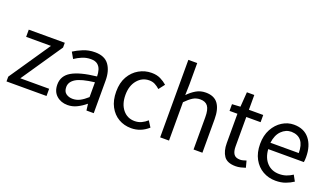

<svg xmlns="http://www.w3.org/2000/svg" viewBox="-72 -1318 3188 1853"><g transform="rotate(20 1522.0 -391.5)"><path d="M35 0V-49L321 -469H66V-543H436V-494L150 -74H446V0Z M665 13Q597 13 551.5 -27.5Q506 -68 506 -141Q506 -230 587 -277.5Q668 -325 840 -344Q840 -379 830.5 -410.5Q821 -442 797 -461.5Q773 -481 728 -481Q681 -481 639.5 -463.5Q598 -446 565 -423L529 -486Q567 -511 622.5 -534Q678 -557 743 -557Q842 -557 886.5 -496Q931 -435 931 -334V0H856L848 -65H845Q806 -32 760.5 -9.5Q715 13 665 13ZM691 -60Q731 -60 766 -78.5Q801 -97 840 -132V-284Q705 -268 650 -234Q595 -200 595 -147Q595 -101 623 -80.5Q651 -60 691 -60Z M1318 13Q1246 13 1188.5 -20.5Q1131 -54 1097 -117.5Q1063 -181 1063 -271Q1063 -362 1099.5 -425.5Q1136 -489 1196 -523Q1256 -557 1325 -557Q1378 -557 1416.5 -538Q1455 -519 1484 -493L1437 -432Q1413 -454 1387 -467.5Q1361 -481 1328 -481Q1255 -481 1206.5 -423Q1158 -365 1158 -271Q1158 -177 1204.5 -120Q1251 -63 1326 -63Q1364 -63 1396 -78Q1428 -93 1454 -117L1493 -56Q1416 13 1318 13Z M1613 0V-796H1704V-578L1701 -466Q1738 -505 1782 -531Q1826 -557 1881 -557Q1967 -557 2007 -502.5Q2047 -448 2047 -344V0H1956V-332Q1956 -409 1931.5 -443Q1907 -477 1853 -477Q1811 -477 1777.5 -456Q1744 -435 1704 -394V0Z M2391 13Q2304 13 2270 -36.5Q2236 -86 2236 -168V-469H2155V-538L2240 -543L2251 -695H2327V-543H2474V-469H2327V-166Q2327 -116 2345.5 -88.5Q2364 -61 2411 -61Q2425 -61 2442 -65.5Q2459 -70 2473 -75L2491 -7Q2468 1 2442 7Q2416 13 2391 13Z M2801 13Q2729 13 2670 -20.5Q2611 -54 2576 -118Q2541 -182 2541 -271Q2541 -359 2576 -423Q2611 -487 2667 -522Q2723 -557 2786 -557Q2890 -557 2946 -487.5Q3002 -418 3002 -302Q3002 -272 2998 -250H2632Q2638 -162 2686.5 -111Q2735 -60 2812 -60Q2852 -60 2885 -71.5Q2918 -83 2948 -103L2981 -43Q2945 -19 2901 -3Q2857 13 2801 13ZM2631 -315H2922Q2922 -480 2787 -484Q2729 -484 2685 -440Q2641 -396 2631 -315Z"/></g></svg>

Font: Noto Sans CJK KR Regular (TTF)
Style: Regular
Weight: 400
Designer: Ryoko NISHIZUKA 西塚涼子 (kana & ideographs); Paul D. Hunt (Latin, Greek & Cyrillic); Wenlong ZHANG 张文龙 (bopomofo); Sandoll 
Foundry: Adobe Systems Incorporated
Version: Version 1.004;PS 1.004;hotconv 1.0.82;makeotf.lib2.5.63406